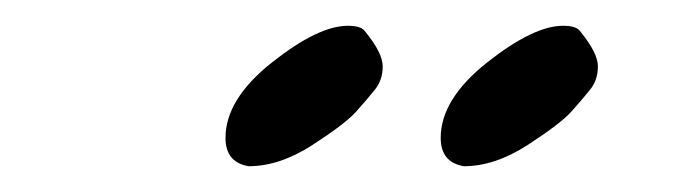

<svg xmlns="http://www.w3.org/2000/svg" viewBox="-20 -515 540 149"><path d="M250 -495Q260 -495 263 -491Q277 -474 277 -463.5Q277 -453 271 -445.5Q265 -438 256.5 -428.5Q248 -419 222.5 -402.5Q197 -386 173 -386Q155 -389 155 -408Q155 -438 191 -466.5Q227 -495 250 -495ZM417 -495Q427 -495 430 -491Q444 -474 444 -463.5Q444 -453 438 -445.5Q432 -438 423.5 -428.5Q415 -419 389.5 -402.5Q364 -386 340 -386Q322 -389 322 -408Q322 -438 358 -466.5Q394 -495 417 -495Z"/></svg>

Font: Mr Dafoe
Style: Regular
Weight: 400
Designer: Alejandro Paul
Foundry: Alejandro Paul
Version: Version 1.000